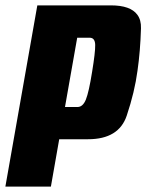

<svg xmlns="http://www.w3.org/2000/svg" viewBox="-53 -695 545 715"><path d="M-33 0 86 -675H360Q433 -675 458.5 -640Q473 -620.5 472 -589.5Q469.5 -504 459 -431.5Q448.5 -352.5 419 -264.5Q389.5 -176.5 275 -176.5H167.5L136.5 0ZM189 -296.5H235.5Q255.5 -296.5 266.8 -324.2Q278 -352 290 -427.5Q302 -500.5 301.5 -527.5Q301 -554.5 281 -554.5H234.5Z"/></svg>

Font: Anybody Condensed ExtraBold
Style: Italic
Weight: 800
Width: 3
Italic angle: -10°
Designer: Tyler Finck
Foundry: Etcetera Type Company
Version: Version 1.010; ttfautohint (v1.8.3) -l 8 -r 50 -G 200 -x 14 